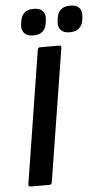

<svg xmlns="http://www.w3.org/2000/svg" viewBox="-58 -876 481 912"><g transform="rotate(-5 183.0 -420.0)"><path d="M51.1 0Q38.9 0 40.6 -11.8L140.9 -643.9Q142.9 -655 152.7 -655H242.8Q255.3 -655 253.3 -643.9L152.3 -11.8Q150.3 0 141.2 0ZM299.5 -713.7Q270.2 -713.7 256.9 -729Q243.7 -744.4 246.4 -769.4L248.1 -783.9Q255.2 -839.6 312.3 -839.6Q341.9 -839.6 355.3 -824.5Q368.8 -809.3 365.7 -783.9L364.3 -769.4Q356.6 -713.7 299.5 -713.7ZM126.1 -713.7Q96.8 -713.7 83.1 -729Q69.3 -744.4 72 -769.4L74.4 -783.9Q81.5 -839.6 137.9 -839.6Q167.6 -839.6 181.3 -824.5Q195.1 -809.3 191.4 -783.9L189.7 -769.4Q183.2 -713.7 126.1 -713.7Z"/></g></svg>

Font: Sofia Sans Semi Condensed
Style: Italic
Weight: 400
Italic angle: -9°
Designer: Botio Nikoltchev, Ani Petrova
Foundry: lettersoup
Version: Version 4.101